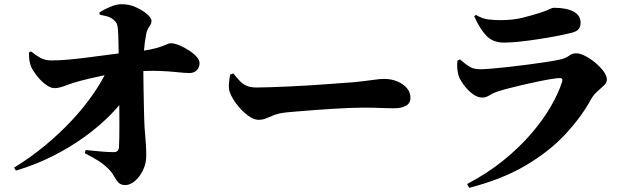

<svg xmlns="http://www.w3.org/2000/svg" viewBox="-20 -830 3040 915"><path d="M47 -31Q128 -81 196.5 -138Q265 -195 321.5 -255.5Q378 -316 421 -377.5Q464 -439 492 -498L600 -506L599 -397Q564 -342 510 -286.5Q456 -231 386 -180Q316 -129 233 -87Q150 -45 56 -17ZM577 52Q555 52 543.5 39Q532 26 522 7.5Q512 -11 493 -29Q472 -49 446.5 -65Q421 -81 384 -100L388 -115Q427 -111 461.5 -108Q496 -105 522 -105Q546 -105 547 -129Q548 -143 548.5 -171.5Q549 -200 549 -240Q549 -280 548.5 -328Q548 -376 547.5 -428.5Q547 -481 546 -535Q546 -543 545.5 -571Q545 -599 544.5 -632Q544 -665 542 -689Q541 -706 537 -716Q533 -726 522 -735Q507 -748 489 -752.5Q471 -757 455 -760L454 -771Q472 -783 503 -796.5Q534 -810 560 -810Q595 -810 627.5 -795.5Q660 -781 681 -762.5Q702 -744 702 -731Q702 -720 697 -712Q692 -704 686 -694.5Q680 -685 677 -669Q673 -649 670.5 -629.5Q668 -610 666.5 -593Q665 -576 664 -562Q663 -545 663 -504.5Q663 -464 664 -413Q665 -362 666 -311Q667 -260 669 -222Q670 -206 672 -184.5Q674 -163 675.5 -138.5Q677 -114 677 -88Q677 -51 661.5 -19Q646 13 623 32.5Q600 52 577 52ZM240 -410Q220 -410 196 -428.5Q172 -447 153.5 -471.5Q135 -496 128 -513Q122 -529 120 -543Q118 -557 118 -580L128 -585Q151 -566 173 -554Q195 -542 226 -542Q264 -542 312 -546.5Q360 -551 412.5 -558Q465 -565 515.5 -571.5Q566 -578 609 -582Q662 -587 695.5 -594Q729 -601 748 -608Q767 -615 777 -619.5Q787 -624 793 -624Q811 -624 834 -614.5Q857 -605 879.5 -590.5Q902 -576 916.5 -560Q931 -544 931 -530Q931 -509 918 -495.5Q905 -482 883 -482Q861 -482 825.5 -486Q790 -490 737 -492Q684 -494 607 -488Q528 -482 466.5 -469Q405 -456 360 -444Q323 -434 292 -422Q261 -410 240 -410Z M1212 -259Q1189 -259 1161.5 -279.5Q1134 -300 1110.5 -330Q1087 -360 1076 -388Q1069 -407 1071 -431Q1073 -455 1077 -475L1092 -480Q1109 -459 1123 -444Q1137 -429 1155.5 -421Q1174 -413 1203 -413Q1232 -413 1272.5 -414.5Q1313 -416 1359 -418Q1405 -420 1451.5 -423Q1498 -426 1540 -429Q1582 -432 1614.5 -434.5Q1647 -437 1664 -438Q1714 -443 1752.5 -448.5Q1791 -454 1809 -454Q1845 -454 1873.5 -442Q1902 -430 1919 -410Q1936 -390 1936 -364Q1936 -338 1914.5 -326Q1893 -314 1858 -314Q1827 -314 1794.5 -315.5Q1762 -317 1705 -317Q1680 -317 1644.5 -315.5Q1609 -314 1567.5 -311.5Q1526 -309 1485.5 -306Q1445 -303 1409.5 -300Q1374 -297 1351 -295Q1311 -291 1288.5 -282.5Q1266 -274 1249.5 -266.5Q1233 -259 1212 -259Z M2206 47Q2303 -4 2379.5 -66Q2456 -128 2512.5 -194Q2569 -260 2605.5 -323.5Q2642 -387 2659 -441Q2664 -458 2648 -458Q2636 -458 2608 -453.5Q2580 -449 2544 -441.5Q2508 -434 2471 -425.5Q2434 -417 2402 -408.5Q2370 -400 2352 -394Q2330 -387 2313 -376Q2296 -365 2279 -365Q2254 -365 2229.5 -384.5Q2205 -404 2187.5 -429Q2170 -454 2165 -471Q2160 -491 2159 -506.5Q2158 -522 2160 -541L2172 -547Q2197 -525 2217 -512.5Q2237 -500 2269 -500Q2287 -500 2323 -503Q2359 -506 2404 -511Q2449 -516 2494.5 -522Q2540 -528 2579.5 -534Q2619 -540 2643 -545Q2674 -551 2690.5 -563.5Q2707 -576 2726 -576Q2744 -576 2768.5 -563.5Q2793 -551 2816.5 -531.5Q2840 -512 2856 -490.5Q2872 -469 2872 -451Q2872 -436 2858.5 -423Q2845 -410 2827 -394.5Q2809 -379 2795 -354Q2750 -272 2674.5 -190.5Q2599 -109 2486 -42Q2373 25 2216 65ZM2382 -627Q2330 -627 2299 -658.5Q2268 -690 2240 -752L2248 -759Q2280 -740 2310 -737Q2340 -734 2365 -734Q2426 -734 2472.5 -746Q2519 -758 2547 -767Q2570 -774 2584 -780Q2598 -786 2606 -789.5Q2614 -793 2619 -793Q2679 -793 2713 -775Q2747 -757 2747 -721Q2747 -704 2738 -692Q2729 -680 2705 -674Q2674 -666 2632 -658Q2590 -650 2544 -643Q2498 -636 2456 -631.5Q2414 -627 2382 -627Z"/></svg>

Font: Noto Serif SC ExtraLight Black
Style: Regular
Weight: 900
Version: Version 2.002-H1;hotconv 1.1.0;makeotfexe 2.6.0